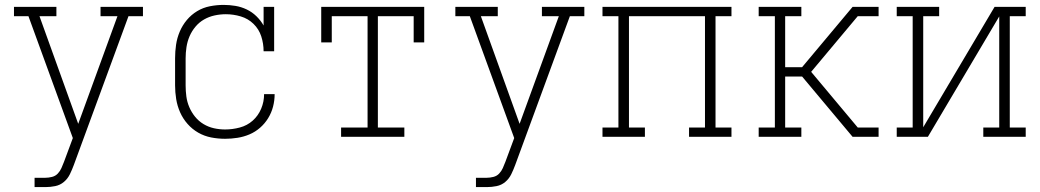

<svg xmlns="http://www.w3.org/2000/svg" viewBox="-20 -558 4240 783"><path d="M121 205V167H165Q178 167 192 163.5Q206 160 215.5 150Q225 140 230.5 127.5Q236 115 241 102L277 5L96 -492H37V-530H210V-492H141L299 -53L459 -492H390V-530H563V-492H504L281 115Q274 134 265 152.5Q256 171 240.5 184Q225 197 205 201Q185 205 165 205Z M898 8Q869 8 841 2.5Q813 -3 788.5 -17Q764 -31 745 -52.5Q726 -74 714.5 -100Q703 -126 698.5 -154Q694 -182 694 -210V-320Q694 -348 698 -375.5Q702 -403 713 -429Q724 -455 742 -476.5Q760 -498 784 -512.5Q808 -527 836 -532.5Q864 -538 892 -538Q916 -538 940 -534Q964 -530 986 -519.5Q1008 -509 1025.5 -492Q1043 -475 1055 -454V-530H1098V-349H1055Q1055 -380 1045.5 -409.5Q1036 -439 1014 -460.5Q992 -482 962 -491Q932 -500 901 -500Q878 -500 855 -495Q832 -490 812 -478.5Q792 -467 777 -449Q762 -431 753 -410Q744 -389 740.5 -366Q737 -343 737 -320V-210Q737 -187 740 -164.5Q743 -142 752 -121Q761 -100 775.5 -82Q790 -64 810 -52Q830 -40 852.5 -35Q875 -30 898 -30Q928 -30 958 -38Q988 -46 1010.5 -66Q1033 -86 1045 -114.5Q1057 -143 1057 -174H1100Q1100 -148 1093.5 -123Q1087 -98 1073.5 -76Q1060 -54 1040.5 -37Q1021 -20 997.5 -10Q974 0 948.5 4Q923 8 898 8Z M1371 0V-38H1479V-492H1333V-385H1290V-530H1710V-385H1667V-492H1521V-38H1629V0Z M1921 205V167H1965Q1978 167 1992 163.5Q2006 160 2015.5 150Q2025 140 2030.5 127.5Q2036 115 2041 102L2077 5L1896 -492H1837V-530H2010V-492H1941L2099 -53L2259 -492H2190V-530H2363V-492H2304L2081 115Q2074 134 2065 152.5Q2056 171 2040.5 184Q2025 197 2005 201Q1985 205 1965 205Z M2437 0V-38H2502V-492H2437V-530H2963V-492H2898V-38H2963V0H2790V-38H2855V-492H2545V-38H2610V0Z M3074 0V-38H3140V-492H3074V-530H3248V-492H3182V-284H3251L3457 -530H3563V-492H3478L3288 -265L3478 -38H3563V0H3457L3251 -246H3182V-38H3248V0Z M3637 0V-38H3702V-492H3637V-530H3810V-492H3745V-39L4036 -530H4163V-492H4098V-38H4163V0H3990V-38H4055V-491L3764 0Z"/></svg>

Font: Iosevka Slab XLtEx
Style: Regular
Weight: 200
Width: 7
Monospace: yes
Designer: Belleve Invis
Foundry: Belleve Invis
Version: Version 11.1.0; ttfautohint (v1.8.3)